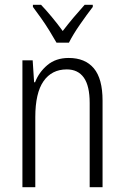

<svg xmlns="http://www.w3.org/2000/svg" viewBox="-20 -785 521 805"><path d="M268 -542Q337 -542 373.5 -498.5Q410 -455 410 -363V0H356V-353Q356 -425 331.5 -459.5Q307 -494 260 -494Q197 -494 162.5 -444.5Q128 -395 128 -294V0H74V-532H117L123 -440H127Q143 -482 178.5 -512Q214 -542 268 -542ZM217 -606Q204 -629 187 -656.5Q170 -684 151.5 -710Q133 -736 118 -756V-765H152Q173 -743 197.5 -713.5Q222 -684 243 -655Q266 -685 287.5 -710.5Q309 -736 335 -765H369V-756Q345 -725 315.5 -682.5Q286 -640 269 -606Z"/></svg>

Font: Noto Sans Telugu Condensed Light
Style: Regular
Weight: 300
Width: 3
Designer: Jelle Bosma - Monotype Design Team
Foundry: Monotype Imaging Inc.
Version: Version 2.005; ttfautohint (v1.8.4.7-5d5b)